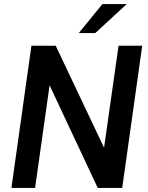

<svg xmlns="http://www.w3.org/2000/svg" viewBox="-20 -921 725 941"><path d="M134 -697H253L490 -197L561 -697H677L579 0H459L223 -503L152 0H36ZM482 -901H601L447 -759H366Z"/></svg>

Font: Hanken Grotesk SemiBold
Style: Italic
Weight: 600
Italic angle: -8°
Designer: Alfredo Marco Pradil
Foundry: Hanken Design Co.
Version: Version 3.014